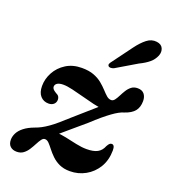

<svg xmlns="http://www.w3.org/2000/svg" viewBox="-134 -812 812 921"><g transform="rotate(20 272.5 -351.5)"><path d="M196.5 -119.5Q208 -130 225 -144.8Q242 -159.5 268.2 -181.8Q294.5 -204 332.5 -236.5Q360.5 -262.5 382.2 -280.8Q404 -299 421 -311.2Q438 -323.5 451.8 -331Q465.5 -338.5 478 -342Q512.5 -353.5 528.2 -373Q544 -392.5 544 -424Q544 -446 532.8 -459.8Q521.5 -473.5 499 -473.5Q480 -473.5 467.2 -463.5Q454.5 -453.5 445.8 -439.2Q437 -425 429.8 -410.5Q422.5 -396 415 -386.2Q407.5 -376.5 398 -376.5Q385.5 -376.5 374.2 -386.2Q363 -396 349.8 -410.5Q336.5 -425 319 -439.5Q301.5 -454 276.2 -463.8Q251 -473.5 214.5 -473.5Q168 -473.5 134 -452Q100 -430.5 81.8 -397Q63.5 -363.5 63.5 -327Q63.5 -293.5 79.5 -275.8Q95.5 -258 121 -258Q137.5 -258 147.5 -267Q157.5 -276 157.5 -290.5Q157.5 -299.5 153.2 -306.2Q149 -313 137 -318.5Q125.5 -325.5 121.2 -331.2Q117 -337 117 -342.5Q117 -354 127.5 -360.8Q138 -367.5 158.5 -367.5Q177 -367.5 205.8 -360.8Q234.5 -354 266 -345.5Q297.5 -337 325.8 -330.2Q354 -323.5 372 -323.5L374.5 -346Q368.5 -339 352 -324.2Q335.5 -309.5 309 -286.5Q282.5 -263.5 247 -232Q222 -209 201.8 -191.8Q181.5 -174.5 164 -162Q146.5 -149.5 130.5 -141Q114.5 -132.5 98.5 -127Q67.5 -115.5 48 -100.2Q28.5 -85 19.8 -67.8Q11 -50.5 11 -33.5Q11 -11.5 23.5 0Q36 11.5 56.5 11.5Q76.5 11.5 90.2 1.2Q104 -9 114 -24.8Q124 -40.5 132 -56Q140 -71.5 147.8 -82Q155.5 -92.5 165 -92Q175.5 -92 185.5 -81.5Q195.5 -71 207.2 -55.8Q219 -40.5 235.2 -24.8Q251.5 -9 274 1.5Q296.5 12 328 12Q370.5 12 407 -8.2Q443.5 -28.5 465.8 -65.2Q488 -102 488.5 -152Q488.5 -167 484.5 -173.5Q480.5 -180 473.5 -180Q467.5 -180 462.8 -176Q458 -172 452 -161Q442.5 -136.5 422.5 -125.8Q402.5 -115 367.5 -115Q343 -115 313.5 -121.2Q284 -127.5 255.2 -133.8Q226.5 -140 204.5 -140ZM410.5 -648.5Q434.5 -681 458 -699.2Q481.5 -717.5 508.5 -714Q533 -711 540.8 -693.2Q548.5 -675.5 540.5 -655.5Q531.5 -633.5 512.8 -617.5Q494 -601.5 463 -586.5L358.5 -524.5Q350 -521 342.2 -521Q334.5 -521 331 -525.5Q326.5 -531 329.8 -537.8Q333 -544.5 338.5 -551Z"/></g></svg>

Font: Fraunces SemiBold
Style: Italic
Weight: 600
Italic angle: -16°
Version: Version 1.000;[b76b70a41]